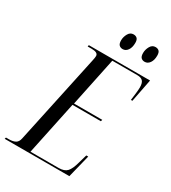

<svg xmlns="http://www.w3.org/2000/svg" viewBox="-242 -1005 989 1113"><g transform="rotate(30 252.5 -449.0)"><path d="M-28 0 -25 -10H-5Q22 -10 38 -19Q54 -28 59 -53L187 -652Q189 -660 190 -667.5Q191 -675 191 -680Q191 -704 148 -704H121L123 -714H533L503 -561H493Q496 -584 499 -609Q502 -634 502 -650Q502 -679 490.5 -691.5Q479 -704 453 -704H286L218 -378H407L404 -367H214L139 -10H327Q365 -10 383 -29Q401 -48 414 -97L430 -153H443L405 0ZM451 -792Q436 -792 427 -801Q418 -810 418 -832Q418 -855 430 -876.5Q442 -898 464 -898Q479 -898 488 -889.5Q497 -881 497 -859Q497 -829 484 -810.5Q471 -792 451 -792ZM304 -792Q289 -792 280 -801Q271 -810 271 -832Q271 -855 283 -876.5Q295 -898 317 -898Q332 -898 341 -889.5Q350 -881 350 -860Q350 -829 337 -810.5Q324 -792 304 -792Z"/></g></svg>

Font: Noto Serif Display ExtraCondensed
Style: Italic
Weight: 400
Width: 2
Italic angle: -12°
Designer: Monotype Design Team
Foundry: Monotype Imaging Inc.
Version: Version 2.009